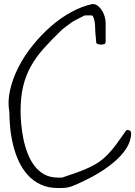

<svg xmlns="http://www.w3.org/2000/svg" viewBox="-20 -949 683 970"><path d="M27.3 -382.8Q17.6 -435.5 30.8 -493.7Q43.9 -551.8 73.2 -609.4Q102.5 -667 145.5 -720.2Q188.5 -773.4 237.8 -816.4Q287.1 -859.4 341.3 -888.7Q395.5 -918 447.3 -928.7Q462.9 -928.7 475.1 -918.9Q487.3 -909.2 496.1 -894.5Q504.9 -879.9 509.3 -863.3Q513.7 -846.7 513.7 -833V-738.3Q513.7 -728.5 505.9 -726.1Q498 -723.6 492.2 -723.6Q485.4 -723.6 475.6 -725.6Q465.8 -727.5 465.8 -738.3Q465.8 -742.2 464.8 -751Q463.9 -759.8 462.9 -770.5Q461.9 -781.2 461.4 -791Q460.9 -800.8 460.9 -803.7Q460.9 -805.7 460.4 -816.9Q460 -828.1 458 -839.8Q456.1 -851.6 452.1 -861.3Q448.2 -871.1 442.4 -871.1H408.2Q408.2 -871.1 399.4 -866.7Q390.6 -862.3 378.9 -856.4Q367.2 -850.6 355.5 -844.2Q343.8 -837.9 337.9 -833Q335 -831.1 328.6 -826.2Q322.3 -821.3 315.4 -816.4Q308.6 -811.5 302.7 -806.6Q296.9 -801.8 293.9 -799.8Q241.2 -749 202.1 -705.6Q163.1 -662.1 136.7 -615.2Q110.4 -568.4 97.2 -514.2Q84 -460 84 -385.7Q84 -356.4 87.4 -320.8Q90.8 -285.2 98.1 -248Q105.5 -210.9 119.1 -175.3Q132.8 -139.6 153.3 -112.3Q173.8 -85 203.1 -68.4Q232.4 -51.8 272.5 -51.8H293.9Q337.9 -66.4 371.6 -78.6Q405.3 -90.8 432.1 -103.5Q459 -116.2 481 -131.3Q502.9 -146.5 523.9 -168Q544.9 -189.5 567.4 -219.7Q589.8 -250 618.2 -291Q619.1 -291 621.1 -291.5Q623 -292 625 -292Q642.6 -292 642.6 -274.4Q642.6 -252 631.3 -224.1Q620.1 -196.3 590.3 -163.1Q560.5 -129.9 507.3 -93.3Q454.1 -56.6 371.1 -19.5Q355.5 -12.7 343.8 -8.3Q332 -3.9 321.3 -2Q310.5 0 299.3 0.5Q288.1 1 274.4 1Q223.6 1 186 -16.6Q148.4 -34.2 121.1 -64Q93.8 -93.8 75.7 -132.3Q57.6 -170.9 46.9 -214.4Q36.1 -257.8 31.7 -301.3Q27.3 -344.7 27.3 -382.8Z"/></svg>

Font: Cedarville Cursive
Style: Regular
Weight: 400
Designer: Kimberly Geswein
Foundry: Kimberly Geswein
Version: Version 1.001 2010